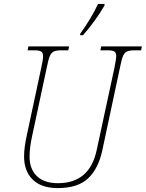

<svg xmlns="http://www.w3.org/2000/svg" viewBox="-20 -951 745 981"><path d="M103 -152Q103 -196 117 -260L191 -606Q200 -645 200 -663Q200 -682 190 -688Q180 -694 154 -694H121L125 -714H333L329 -694H294Q268 -694 255 -688Q242 -682 234.5 -664.5Q227 -647 219 -606L145 -260Q131 -198 131 -151Q131 -87 168.5 -51Q206 -15 276 -15Q438 -15 474 -184L565 -606Q574 -653 574 -663Q574 -682 564 -688Q554 -694 528 -694H493L497 -714H705L701 -694H668Q642 -694 629 -688Q616 -682 608.5 -664.5Q601 -647 593 -606L503 -184Q483 -90 430.5 -40Q378 10 275 10Q192 10 147.5 -33Q103 -76 103 -152ZM390 -779Q447 -858 481 -931H514V-923Q495 -889 463.5 -845.5Q432 -802 404 -771H389Z"/></svg>

Font: Noto Serif NarrowThin
Style: Italic
Weight: 250
Width: 4
Italic angle: -12°
Designer: Monotype Design Team
Foundry: Monotype Imaging Inc.
Version: Version 1.001